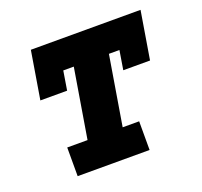

<svg xmlns="http://www.w3.org/2000/svg" viewBox="-98 -642 796 755"><g transform="rotate(-20 300.0 -265.0)"><path d="M105 0V-120H190L238 -410H194L181 -330H69L102 -530H561L528 -330H416L429 -410H385L337 -120H406V0Z"/></g></svg>

Font: Iosevka Slab HvExObl
Style: Regular
Weight: 900
Width: 7
Italic angle: -9°
Monospace: yes
Designer: Belleve Invis
Foundry: Belleve Invis
Version: Version 11.1.1; ttfautohint (v1.8.3)